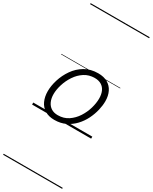

<svg xmlns="http://www.w3.org/2000/svg" viewBox="-365 -1083 1319 1656"><g transform="rotate(30 294.0 -255.0)"><path d="M231 19Q175 19 136.5 -4.5Q98 -28 78.5 -70.5Q59 -113 59 -168Q59 -222 78 -283Q97 -344 134.5 -398Q172 -452 228.5 -485.5Q285 -519 361 -519Q416 -519 454.5 -497Q493 -475 513 -434.5Q533 -394 533 -340Q533 -298 521.5 -249.5Q510 -201 486.5 -153.5Q463 -106 426.5 -67Q390 -28 341.5 -4.5Q293 19 231 19ZM237 -31Q296 -31 340.5 -61Q385 -91 415 -137.5Q445 -184 460 -236Q475 -288 475 -333Q475 -375 461.5 -405.5Q448 -436 421 -452.5Q394 -469 355 -469Q297 -469 252.5 -440Q208 -411 177.5 -365Q147 -319 131 -267Q115 -215 115 -171Q115 -129 129.5 -97Q144 -65 171 -48Q198 -31 237 -31ZM0 490H588V500H0ZM0 -20H588V0H0ZM0 -505H588V-500H0ZM0 -1010H588V-1000H0Z"/></g></svg>

Font: Playwrite NZ Guides
Style: Regular
Weight: 400
Designer: Veronika Burian, José Scaglione
Foundry: TypeTogether
Version: Version 1.003